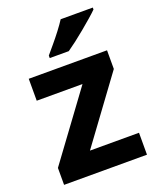

<svg xmlns="http://www.w3.org/2000/svg" viewBox="-142 -852 772 938"><g transform="rotate(-20 244.0 -383.0)"><path d="M458 0H27V-88L280 -432H42V-546H449V-449L203 -114H458ZM455 -756Q441 -742 418 -722Q395 -702 368.5 -680Q342 -658 316.5 -638.5Q291 -619 272 -606H173V-619Q189 -638 210.5 -663.5Q232 -689 253 -716.5Q274 -744 288 -766H455Z"/></g></svg>

Font: Noto Sans Gurmukhi
Style: Bold
Weight: 700
Designer: Jelle Bosma - Monotype Design Team
Foundry: Monotype Imaging Inc.
Version: Version 2.004; ttfautohint (v1.8.4.7-5d5b)